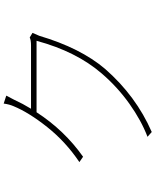

<svg xmlns="http://www.w3.org/2000/svg" viewBox="79 -906 842 1040"><g transform="rotate(-90 500.0 -386.0)"><path d="M817 -646 842 -631Q827 -597 826 -594Q760 -371 647 -238Q500 -70 305 15L279 -8Q368 -42 458.5 -106.5Q549 -171 622 -256Q741 -394 799 -609H412Q314 -458 171 -357L142 -377Q252 -451 331.5 -551Q411 -651 445 -734Q455 -757 459 -787L502 -773Q493 -757 480 -731Q458 -683 431 -639H773Q803 -639 817 -646Z"/></g></svg>

Font: Noto Sans Korean Thin
Style: Regular
Weight: 250
Designer: Ryoko NISHIZUKA  (kana & ideographs); Paul D. Hunt (Latin, Greek & Cyrillic); Wenlong ZHANG  (bopomofo); Sandoll Communi
Foundry: Adobe Systems Incorporated
Version: Version 1.0001;PS 1;hotconv 1.0.78;makeotf.lib2.5.61930